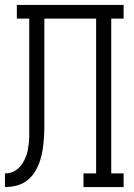

<svg xmlns="http://www.w3.org/2000/svg" viewBox="-20 -755 540 775"><path d="M0 0V-55Q15 -55 28.5 -60Q42 -65 53 -74.5Q64 -84 71.5 -96.5Q79 -109 84.5 -122.5Q90 -136 92.5 -150.5Q95 -165 96.5 -179.5Q98 -194 98 -208.5Q98 -223 98 -237Q98 -257 98 -276.5Q98 -296 98 -315V-680H48V-735H479V-680H429V-55H479V0H317V-55H368V-680H159V-315Q159 -313 159 -311.5Q159 -310 159 -308V-304Q159 -302 159 -300Q159 -298 159 -297Q159 -273 159 -249Q159 -225 157.5 -201Q156 -177 152.5 -153Q149 -129 141.5 -106Q134 -83 121.5 -62.5Q109 -42 90 -27Q71 -12 47.5 -6Q24 0 0 0Z"/></svg>

Font: Iosevka Slab Light
Style: Regular
Weight: 300
Monospace: yes
Designer: Belleve Invis
Foundry: Belleve Invis
Version: Version 11.1.0; ttfautohint (v1.8.3)